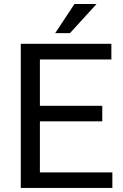

<svg xmlns="http://www.w3.org/2000/svg" viewBox="-20 -927 608 947"><path d="M534.2 -76.7V0H157.7V-76.7ZM176.8 -710.9V0H82.5V-710.9ZM484.4 -405.3V-328.6H157.7V-405.3ZM529.3 -710.9V-633.8H157.7V-710.9ZM252.4 -763.7 347.2 -907.2H456.1L325.2 -763.7Z"/></svg>

Font: RobotoDEMO
Style: Regular
Weight: 400
Designer: Christian Robertson
Foundry: Google
Version: Version 2.136